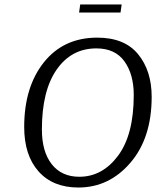

<svg xmlns="http://www.w3.org/2000/svg" viewBox="-20 -827 697 857"><path d="M657 -395Q657 -211 562 -100.5Q467 10 330 10Q216 10 152 -62Q88 -134 88 -260Q88 -439 176 -549Q264 -659 414 -659Q536 -659 596.5 -585Q657 -511 657 -395ZM577 -403Q577 -495 535.5 -553Q494 -611 410 -611Q299 -611 233 -516.5Q167 -422 167 -249Q167 -150 211 -94Q255 -38 334 -38Q437 -38 507 -132Q577 -226 577 -403ZM523 -807 518 -771H333L338 -807Z"/></svg>

Font: ArsenalItalic
Style: Italic
Weight: 400
Italic angle: -9°
Designer: Andrij Shevchenko
Foundry: Stairsfor.com
Version: Version 1.000